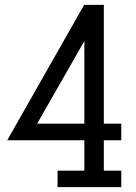

<svg xmlns="http://www.w3.org/2000/svg" viewBox="-20 -770 559 790"><path d="M9.8 -192.9 326.2 -750H407.2V-261.2H479V-192.9H407.2V-67.9H479V0H216.8V-67.9H327.1V-192.9ZM132.8 -261.2H327.1V-601.1Z"/></svg>

Font: Kelly Slab
Style: Regular
Weight: 400
Designer: Denis Masharov
Foundry: Denis Masharov
Version: Version 1.001